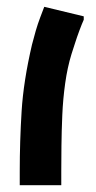

<svg xmlns="http://www.w3.org/2000/svg" viewBox="-20 -544 281 564"><path d="M160 0H38V-40Q38 -129 43.5 -217.5Q49 -306 74 -413Q79 -433 85 -453.5Q91 -474 98 -492.5Q105 -511 110 -524L226 -496V-486Q221 -475 213.5 -455Q206 -435 200 -416Q194 -397 190 -385Q178 -346 171.5 -299.5Q165 -253 163 -206Q161 -159 160.5 -115.5Q160 -72 160 -40Z"/></svg>

Font: Kufam SemiBold
Style: Italic
Weight: 600
Italic angle: -11°
Designer: Artur Schmal
Foundry: Original Type
Version: Version 1.301; ttfautohint (v1.8.3)